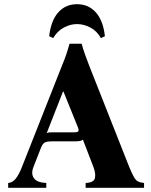

<svg xmlns="http://www.w3.org/2000/svg" viewBox="-20 -897 723 917"><path d="M597 -100Q611 -66 620.5 -50Q630 -34 641 -29.5Q652 -25 668 -23V0H389V-23Q429 -25 433.5 -47Q438 -69 426 -100L376 -230Q370 -225 360.5 -223.5Q351 -222 340 -222H227Q206 -222 195 -217Q184 -212 176 -192L140 -100Q127 -67 142 -46Q157 -25 201 -23V0H19V-23Q41 -25 56.5 -45.5Q72 -66 85 -100L277 -586Q288 -612 296.5 -637Q305 -662 312 -688H370Q377 -662 386 -637Q395 -612 405 -586ZM335 -265Q349 -265 353.5 -269.5Q358 -274 352 -289L283 -460H281L203 -261Q208 -264 215 -264.5Q222 -265 231 -265ZM462 -715Q443 -749 411.5 -765.5Q380 -782 348 -782Q316 -782 285 -765.5Q254 -749 234 -715L215 -724Q223 -798 258 -837.5Q293 -877 348 -877Q403 -877 438 -837.5Q473 -798 481 -724Z"/></svg>

Font: Bona Nova SC
Style: Bold
Weight: 700
Designer: Mateusz Machalski
Foundry: Capitalics
Version: Version 4.001; ttfautohint (v1.8.4.7-5d5b)